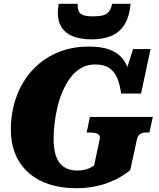

<svg xmlns="http://www.w3.org/2000/svg" viewBox="-20 -973 837 1010"><path d="M262 -242Q262 -281 267 -324Q272 -367 282.5 -411Q293 -455 310.5 -495Q328 -535 352 -566.5Q376 -598 408 -616Q440 -634 480 -634Q527 -634 555 -615Q583 -596 597 -561.5Q611 -527 617 -481H722L772 -715H680L626 -545L669 -523Q666 -571 654 -609Q642 -647 617 -673.5Q592 -700 551 -714Q510 -728 448 -728Q367 -728 301.5 -704Q236 -680 186.5 -638.5Q137 -597 103.5 -542Q70 -487 53.5 -423Q37 -359 37 -292Q37 -220 60.5 -163Q84 -106 129 -65.5Q174 -25 237.5 -4Q301 17 381 17Q433 17 476.5 8.5Q520 0 556 -14.5Q592 -29 619 -45.5Q646 -62 665 -78L700 -238Q705 -261 717.5 -268.5Q730 -276 752 -276H766L784 -358H453L436 -276H452Q470 -276 482.5 -273Q495 -270 501.5 -262Q508 -254 504 -238L475 -102Q469 -98 457 -91.5Q445 -85 427.5 -80.5Q410 -76 386 -76Q355 -76 331.5 -86.5Q308 -97 292.5 -117.5Q277 -138 269.5 -169.5Q262 -201 262 -242ZM463 -766Q518 -766 561.5 -782.5Q605 -799 632.5 -840Q660 -881 667 -953H570Q564 -926 553 -912Q542 -898 522.5 -892.5Q503 -887 469 -887Q437 -887 419 -893Q401 -899 394.5 -913.5Q388 -928 389 -953H289Q287 -941 285.5 -929Q284 -917 284 -906Q284 -861 304 -829.5Q324 -798 363.5 -782Q403 -766 463 -766Z"/></svg>

Font: Roboto Serif 20pt ExtraBold
Style: Italic
Weight: 800
Italic angle: -10°
Version: Version 1.007